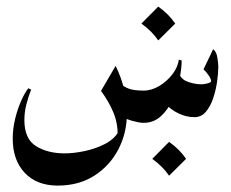

<svg xmlns="http://www.w3.org/2000/svg" viewBox="-20 -374 717 596"><path d="M537.6 -141.6Q545.4 -125.5 566.4 -118.9Q587.4 -112.3 605 -112.3Q611.8 -112.3 623.5 -115Q635.3 -117.7 635.3 -122.6Q635.3 -128.4 627.9 -139.6Q620.6 -150.9 611.8 -158.7L641.6 -221.2Q651.9 -213.9 654.8 -194.6Q657.7 -175.3 657.7 -167Q657.7 -146.5 653.8 -119.9Q649.9 -93.3 641.4 -68.1Q632.8 -43 618.7 -26.6Q604.5 -10.3 583.5 -10.3Q558.6 -10.3 534.7 -21.7Q510.7 -33.2 494.1 -51.3ZM346.7 -118.7Q366.7 -103 382.3 -97.9Q397.9 -92.8 425.8 -92.8Q450.7 -92.8 474.9 -107.4Q499 -122.1 515.6 -144Q532.2 -166 535.2 -189L543.9 -186Q543.9 -160.2 536.9 -127.2Q529.8 -94.2 515.4 -63.5Q501 -32.7 478.8 -12.7Q456.5 7.3 425.8 7.3Q413.1 7.3 391.8 1.5Q370.6 -4.4 358.4 -12.7ZM338.9 -169.4Q357.4 -132.3 365.7 -94.2Q374 -56.2 374 -22Q374 38.1 347.7 89.1Q321.3 140.1 273.2 171.1Q225.1 202.1 159.2 202.1Q94.2 202.1 56.9 162.6Q19.5 123 19.5 56.6Q19.5 25.4 27.1 -5.6Q34.7 -36.6 45.9 -61.5Q57.1 -86.4 67.9 -100.1L76.7 -95.7Q67.9 -73.7 61.8 -49.8Q55.7 -25.9 55.7 -1Q55.7 57.1 91.8 79.6Q127.9 102.1 181.2 102.1Q208 102.1 241.5 95.2Q274.9 88.4 304.2 73.7Q333.5 59.1 347.7 35.2L345.2 44.9Q345.7 7.3 331.5 -26.1Q317.4 -59.6 293.5 -91.8ZM471.2 -353.5Q503.4 -331.1 523.9 -300.8L471.2 -248.5Q460.9 -263.7 447.8 -276.6Q434.6 -289.6 418.9 -300.8ZM504.9 66.4Q537.1 88.9 557.6 119.1L504.9 171.4Q494.6 156.2 481.4 143.3Q468.3 130.4 452.6 119.1Z"/></svg>

Font: Lateef Medium
Style: Regular
Weight: 500
Designer: SIL International
Foundry: SIL International
Version: Version 4.200